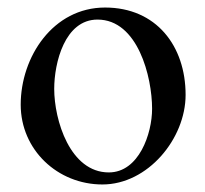

<svg xmlns="http://www.w3.org/2000/svg" viewBox="-20 -480 545 510"><path d="M384 -191C384 -125 349 -22 269 -22C166 -22 124 -161 124 -244C124 -313 152 -428 239 -428C346 -428 384 -276 384 -191ZM473 -228C473 -358 395 -460 259 -460C121 -460 35 -329 35 -202C35 -82 133 10 252 10C373 10 473 -112 473 -228Z"/></svg>

Font: XITS Math
Style: Regular
Weight: 400
Designer: MicroPress Inc., with final additions and corrections provided by Coen Hoffman, Elsevier (retired)
Version: Version 1.302